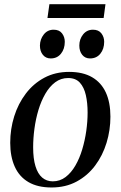

<svg xmlns="http://www.w3.org/2000/svg" viewBox="-20 -860 560 892"><path d="M301 -526Q365.5 -526 408 -501.2Q450.5 -476.5 471.8 -430Q493 -383.5 493 -318Q493 -255.5 475 -196.5Q457 -137.5 422 -90.8Q387 -44 336 -16.5Q285 11 219.5 11Q155 11 112.2 -14Q69.5 -39 48.5 -85.8Q27.5 -132.5 27.5 -196.5Q27.5 -260.5 46 -319.5Q64.5 -378.5 100 -425.2Q135.5 -472 186.2 -499Q237 -526 301 -526ZM296.5 -497.5Q263 -497.5 236.5 -477.8Q210 -458 190.5 -424.2Q171 -390.5 158.5 -348.8Q146 -307 140 -262.2Q134 -217.5 134 -175.5Q134 -123 144.8 -87.8Q155.5 -52.5 176 -35Q196.5 -17.5 225 -17.5Q258.5 -17.5 284.8 -37.5Q311 -57.5 330.2 -90.8Q349.5 -124 362 -165.8Q374.5 -207.5 380.8 -251.8Q387 -296 387 -337Q387 -382 378.8 -418.2Q370.5 -454.5 351 -476Q331.5 -497.5 296.5 -497.5ZM215.5 -588.5Q193 -588.5 179.2 -605.2Q165.5 -622 165.5 -648.5Q166 -678 183.5 -700Q201 -722 229 -722Q255.5 -722 268.2 -705Q281 -688 281 -666Q281 -632.5 263.2 -610.5Q245.5 -588.5 215.5 -588.5ZM398 -588.5Q375.5 -588.5 362 -605.2Q348.5 -622 348.5 -648.5Q348.5 -678 366 -700Q383.5 -722 412 -722Q438 -722 451 -705Q464 -688 464 -666Q464 -632.5 446.2 -610.5Q428.5 -588.5 398 -588.5ZM209.5 -840.5H470L461.5 -776.5H200.5Z"/></svg>

Font: Merriweather 120pt
Style: Italic
Weight: 400
Italic angle: -7.8°
Version: Version 2.101